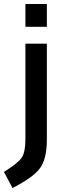

<svg xmlns="http://www.w3.org/2000/svg" viewBox="-61 -720 323 967"><path d="M67 -19V-500H175V-18Q175 80 140.5 127Q106 174 2 227L-41 146Q29 102 48 74.5Q67 47 67 -19ZM67 -585V-700H175V-585Z"/></svg>

Font: TitilliumWeb-SemiBold
Style: SemiBold
Weight: 600
Version: Version 1.001;PS 57.000;hotconv 1.0.70;makeotf.lib2.5.55311